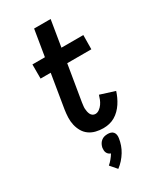

<svg xmlns="http://www.w3.org/2000/svg" viewBox="-234 -778 942 1117"><g transform="rotate(-30 237.5 -220.0)"><path d="M257 8Q232 8 207.5 2Q183 -4 163.5 -18Q144 -32 132 -53Q120 -74 114.5 -98Q109 -122 110 -148Q111 -174 115 -200L152 -425H84V-520H168L197 -696H308L279 -520H426L425 -425H263L223 -184Q222 -174 220.5 -164Q219 -154 219.5 -144Q220 -134 222 -124.5Q224 -115 228 -106.5Q232 -98 240 -92.5Q248 -87 258 -87Q272 -87 285 -96.5Q298 -106 307 -119Q316 -132 321.5 -146Q327 -160 331 -174L429 -143Q423 -124 414.5 -105.5Q406 -87 394.5 -69.5Q383 -52 368 -37Q353 -22 335 -11.5Q317 -1 297 3.5Q277 8 257 8ZM213 256 175 212Q188 201 200 186.5Q212 172 221 157Q213 154 207 149Q201 144 197.5 136.5Q194 129 193.5 121Q193 113 194 104Q196 93 201.5 82Q207 71 216.5 63Q226 55 237 52Q248 49 260 49Q271 49 281 52Q291 55 297.5 63Q304 71 305.5 82Q307 93 305 104Q302 125 294.5 146.5Q287 168 275 187.5Q263 207 247.5 224.5Q232 242 213 256Z"/></g></svg>

Font: Iosevka QP
Style: Bold Italic
Weight: 700
Italic angle: -9°
Designer: Belleve Invis
Foundry: Belleve Invis
Version: Version 20.0.0; ttfautohint (v1.8.4)